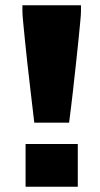

<svg xmlns="http://www.w3.org/2000/svg" viewBox="-20 -708 378 728"><path d="M110 -243Q103 -304 96 -362Q89 -420 83.5 -470.5Q78 -521 74 -561Q70 -601 67.5 -627.5Q65 -654 65 -664V-688H287V-664Q287 -654 284.5 -627.5Q282 -601 278 -561Q274 -521 268.5 -470.5Q263 -420 256.5 -362Q250 -304 242 -243ZM77 0V-162H275V0Z"/></svg>

Font: Saira SemiCondensed Black
Style: Regular
Weight: 900
Width: 4
Designer: Hector Gatti with collaboration of the Omnibus-Type team
Foundry: Omnibus-Type
Version: Version 1.101